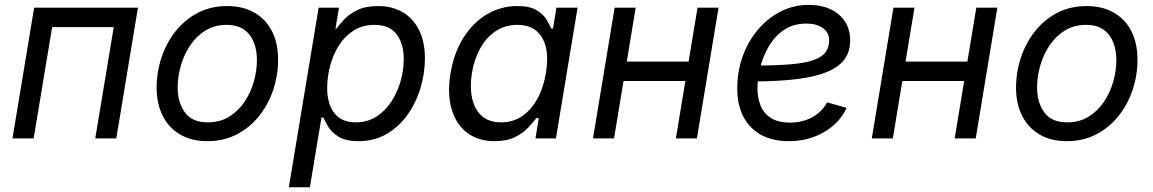

<svg xmlns="http://www.w3.org/2000/svg" viewBox="-20 -578 4818 802"><path d="M556.2 -545.9 465.8 0H377.9L455.1 -464.8H197.8L120.6 0H32.2L122.6 -545.9Z M846.2 11.7Q780.3 11.7 732.9 -15.9Q685.5 -43.5 659.9 -93.8Q634.3 -144 634.3 -211.4Q634.3 -276.4 654.5 -337.4Q674.8 -398.4 713.1 -447Q751.5 -495.6 805.9 -524.2Q860.4 -552.7 928.7 -552.7Q994.6 -552.7 1042.5 -525.4Q1090.3 -498 1116 -447.8Q1141.6 -397.5 1141.6 -329.1Q1141.6 -263.2 1121.1 -202.1Q1100.6 -141.1 1061.8 -92.8Q1022.9 -44.4 968.5 -16.4Q914.1 11.7 846.2 11.7ZM848.1 -66.9Q898.4 -66.9 936.8 -90.3Q975.1 -113.8 1001 -152.1Q1026.9 -190.4 1040 -236.3Q1053.2 -282.2 1053.2 -327.1Q1053.2 -368.7 1040 -401.9Q1026.9 -435.1 999 -454.6Q971.2 -474.1 926.3 -474.1Q876.5 -474.1 838.4 -450.7Q800.3 -427.2 774.4 -388.7Q748.5 -350.1 735.4 -304Q722.2 -257.8 722.2 -212.4Q722.2 -150.9 752 -108.9Q781.7 -66.9 848.1 -66.9Z M1186.5 204.1 1311 -545.9H1396L1381.3 -458.5H1385.7Q1397.5 -475.1 1418.2 -497.3Q1439 -519.5 1473.1 -536.1Q1507.3 -552.7 1559.1 -552.7Q1619.1 -552.7 1663.1 -526.4Q1707 -500 1731 -451.2Q1754.9 -402.3 1754.9 -334.5Q1754.9 -271 1736.1 -209.2Q1717.3 -147.5 1681.6 -97.7Q1646 -47.9 1594.5 -18.1Q1543 11.7 1477.5 11.7Q1424.3 11.7 1394.8 -6.6Q1365.2 -24.9 1351.3 -48.3Q1337.4 -71.8 1331.1 -86.9H1322.8L1274.4 204.1ZM1465.8 -66.9Q1514.6 -66.9 1552 -90.8Q1589.4 -114.7 1615 -154.1Q1640.6 -193.4 1653.6 -240Q1666.5 -286.6 1666.5 -332Q1666.5 -394.5 1637 -434.3Q1607.4 -474.1 1544.4 -474.1Q1495.1 -474.1 1458 -450.9Q1420.9 -427.7 1396.2 -389.2Q1371.6 -350.6 1359.1 -303.7Q1346.7 -256.8 1346.7 -209.5Q1346.7 -144.5 1376.5 -105.7Q1406.2 -66.9 1465.8 -66.9Z M2045.9 11.7Q1978 11.7 1931.6 -23.2Q1885.3 -58.1 1866.5 -121.8Q1847.7 -185.5 1861.8 -272Q1876.5 -358.9 1916.5 -421.6Q1956.5 -484.4 2014.6 -518.6Q2072.8 -552.7 2140.6 -552.7Q2193.4 -552.7 2221.7 -535.4Q2250 -518.1 2262.9 -495.8Q2275.9 -473.6 2282.7 -458.5H2290L2304.2 -545.9H2392.6L2302.2 0H2216.8L2230.5 -84.5H2220.2Q2208 -68.4 2187 -45.7Q2166 -22.9 2131.8 -5.6Q2097.7 11.7 2045.9 11.7ZM2073.2 -66.9Q2123 -66.9 2161.4 -93.3Q2199.7 -119.6 2225.1 -166Q2250.5 -212.4 2260.3 -272.9Q2270.5 -333.5 2260.5 -378.7Q2250.5 -423.8 2220.5 -449Q2190.4 -474.1 2140.6 -474.1Q2088.4 -474.1 2049.1 -447Q2009.8 -419.9 1985.1 -374.5Q1960.4 -329.1 1951.2 -272.9Q1941.9 -215.8 1951.7 -168.9Q1961.4 -122.1 1991.7 -94.5Q2022 -66.9 2073.2 -66.9Z M2876.5 -320.8 2862.8 -239.7H2563.5L2577.1 -320.8ZM2635.3 -545.9 2544.9 0H2457L2547.4 -545.9ZM2981.4 -545.9 2891.1 0H2803.2L2893.6 -545.9Z M3274.9 11.7Q3207.5 11.7 3159.4 -14.6Q3111.3 -41 3085.4 -90.3Q3059.6 -139.6 3059.6 -208.5Q3059.6 -280.3 3082.5 -343.5Q3105.5 -406.7 3146.5 -454.8Q3187.5 -502.9 3241.5 -530.3Q3295.4 -557.6 3357.4 -557.6Q3410.2 -557.6 3449.2 -539.3Q3488.3 -521 3509.8 -487.5Q3531.2 -454.1 3531.2 -408.7Q3531.2 -362.8 3507.6 -330.3Q3483.9 -297.9 3434.1 -277.3Q3384.3 -256.8 3306.4 -247.3Q3228.5 -237.8 3120.6 -237.8L3132.3 -304.2Q3221.7 -304.2 3281.7 -309.3Q3341.8 -314.5 3377.2 -326.7Q3412.6 -338.9 3428 -359.4Q3443.4 -379.9 3443.4 -410.6Q3443.4 -441.9 3417.2 -460.7Q3391.1 -479.5 3348.6 -479.5Q3293.5 -479.5 3254.6 -452.9Q3215.8 -426.3 3191.4 -384.5Q3167 -342.8 3155.5 -296.1Q3144 -249.5 3144 -209Q3144 -168.9 3157.2 -136.5Q3170.4 -104 3200.4 -85Q3230.5 -65.9 3280.3 -65.9Q3332.5 -65.9 3373.3 -88.6Q3414.1 -111.3 3435.1 -150.4L3516.6 -127.4Q3486.3 -63 3421.1 -25.6Q3356 11.7 3274.9 11.7Z M4041 -320.8 4027.3 -239.7H3728L3741.7 -320.8ZM3799.8 -545.9 3709.5 0H3621.6L3711.9 -545.9ZM4146 -545.9 4055.7 0H3967.8L4058.1 -545.9Z M4436 11.7Q4370.1 11.7 4322.8 -15.9Q4275.4 -43.5 4249.8 -93.8Q4224.1 -144 4224.1 -211.4Q4224.1 -276.4 4244.4 -337.4Q4264.6 -398.4 4303 -447Q4341.3 -495.6 4395.8 -524.2Q4450.2 -552.7 4518.6 -552.7Q4584.5 -552.7 4632.3 -525.4Q4680.2 -498 4705.8 -447.8Q4731.4 -397.5 4731.4 -329.1Q4731.4 -263.2 4710.9 -202.1Q4690.4 -141.1 4651.6 -92.8Q4612.8 -44.4 4558.3 -16.4Q4503.9 11.7 4436 11.7ZM4438 -66.9Q4488.3 -66.9 4526.6 -90.3Q4564.9 -113.8 4590.8 -152.1Q4616.7 -190.4 4629.9 -236.3Q4643.1 -282.2 4643.1 -327.1Q4643.1 -368.7 4629.9 -401.9Q4616.7 -435.1 4588.9 -454.6Q4561 -474.1 4516.1 -474.1Q4466.3 -474.1 4428.2 -450.7Q4390.1 -427.2 4364.3 -388.7Q4338.4 -350.1 4325.2 -304Q4312 -257.8 4312 -212.4Q4312 -150.9 4341.8 -108.9Q4371.6 -66.9 4438 -66.9Z"/></svg>

Font: Inter
Style: Italic
Weight: 400
Italic angle: -9.3988°
Designer: Rasmus Andersson
Foundry: rsms
Version: Version 4.001;git-66647c0bb